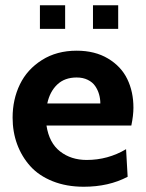

<svg xmlns="http://www.w3.org/2000/svg" viewBox="-20 -701 555 731"><path d="M228 -591H132V-681H228ZM430 -591H334V-681H430ZM299 10Q233 10 180.5 -11Q128 -32 95.2 -68.5Q62.5 -105 45.2 -152Q28 -199 28 -253Q28 -322.5 55.8 -379.8Q83.5 -437 139.8 -472.5Q196 -508 272 -508Q341.5 -508 391.2 -478.2Q441 -448.5 464.5 -400.2Q488 -352 488 -291Q488 -261.5 480 -223H157Q167 -157 208.8 -124.5Q250.5 -92 310 -92Q391 -92 460 -133L466 -28Q394 10 299 10ZM160 -307H362Q362 -325 357.2 -341.8Q352.5 -358.5 342.5 -373.2Q332.5 -388 314.2 -397Q296 -406 272 -406Q226 -406 197.8 -379Q169.5 -352 160 -307Z"/></svg>

Font: Cabin
Style: Bold
Weight: 700
Designer: Pablo Impallari
Foundry: Pablo Impallari. http://www.impallari.com Igino Marini. http://www.ikern.com
Version: Version 3.001;hotconv 1.0.109;makeotfexe 2.5.65596